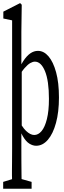

<svg xmlns="http://www.w3.org/2000/svg" viewBox="-26 -858 405 1217"><path d="M49.3 338.4Q50.3 303.7 50.3 270Q50.3 261.2 49.8 252.9Q49.8 250 49.8 225.1Q49.8 196.8 50.3 168.5Q50.8 140.1 50.8 83.5V-729L-4.9 -740.7V-784.2L101.6 -838.4L111.8 -828.1L109.4 -656.7V-430.2L111.8 -414.1V-43.5L109.4 -36.6V83.5Q109.4 125 109.6 168Q109.9 210.9 110.4 252.9Q110.8 294.9 111.8 338.4ZM203.1 65.9Q181.6 65.9 159.7 52.2Q137.7 38.6 117.7 3.4Q97.7 -31.7 79.1 -94.2H77.6L85 -113.3Q111.8 -54.2 139.2 -28.3Q166.5 -2.4 190.9 -2.4Q216.8 -2.4 237.5 -27.1Q258.3 -51.8 271.2 -103Q284.2 -154.3 284.2 -231Q284.2 -346.2 259.3 -406.7Q234.4 -467.3 194.8 -467.3Q182.1 -467.3 166 -458.3Q149.9 -449.2 129.9 -426.3Q109.9 -403.3 84 -359.9L76.7 -381.8H78.1Q99.1 -436 120.8 -469.7Q142.6 -503.4 165.8 -519.5Q189 -535.6 214.4 -535.6Q252 -535.6 281.7 -500.7Q311.5 -465.8 329.6 -399.9Q347.7 -334 347.7 -240.2Q347.7 -147.9 328.9 -78.9Q310.1 -9.8 277.3 28.1Q244.6 65.9 203.1 65.9ZM-5.9 338.4V294.9L72.3 271H89.4L174.3 294.9V338.4Z"/></svg>

Font: Scarab Serif
Style: Condensed
Weight: 400
Designer: John Roberts
Foundry: Scarab
Version: 1.0